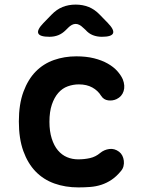

<svg xmlns="http://www.w3.org/2000/svg" viewBox="-20 -805 640 835"><path d="M62 -277Q62 -352 82 -406Q102 -460 135.5 -494Q169 -528 214.5 -544Q260 -560 312 -560Q355 -560 389 -551.5Q423 -543 448.5 -528.5Q474 -514 490 -496Q506 -478 514 -460Q525 -432 517.5 -408.5Q510 -385 487 -374Q470 -366 450.5 -368.5Q431 -371 420 -388Q406 -411 381.5 -424.5Q357 -438 323 -438Q298 -438 274.5 -429.5Q251 -421 233.5 -401Q216 -381 205.5 -350Q195 -319 195 -275Q195 -234 205 -202.5Q215 -171 232 -151Q249 -131 271.5 -121.5Q294 -112 320 -112Q347 -112 371.5 -117.5Q396 -123 416 -140Q433 -154 455.5 -157Q478 -160 498 -145Q507 -138 512 -128Q517 -118 518.5 -106Q520 -94 517 -82Q514 -70 505 -60Q486 -37 465 -23Q444 -9 421 -1.5Q398 6 373 8Q348 10 321 10Q264 10 216.5 -7Q169 -24 135 -59Q101 -94 81.5 -148Q62 -202 62 -277ZM195 -645Q153 -645 146.5 -660Q140 -675 169 -705L204 -741Q226 -764 252 -774.5Q278 -785 309 -785Q340 -785 366 -774.5Q392 -764 414 -741L449 -705Q478 -675 471.5 -660Q465 -645 423 -645Q402 -645 384 -652Q366 -659 352 -675L342 -684Q325 -701 309 -701Q293 -701 276 -684L266 -674Q251 -659 233.5 -652Q216 -645 195 -645Z"/></svg>

Font: Maple Mono Normal NL
Style: Bold
Weight: 700
Monospace: yes
Designer: subframe7536
Version: Version 7.000